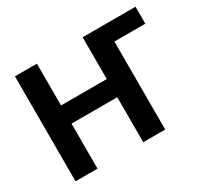

<svg xmlns="http://www.w3.org/2000/svg" viewBox="-140 -889 1160 1090"><g transform="rotate(-30 439.5 -344.0)"><path d="M510.7 0V-294.9H210.9V0H66.9V-688H210.9V-414.1H510.7V-688H857.4V-576.7H654.8V0Z"/></g></svg>

Font: Arial
Style: Bold
Weight: 700
Designer: Steve Matteson
Foundry: Ascender Corporation
Version: Version 2.00.3